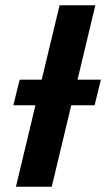

<svg xmlns="http://www.w3.org/2000/svg" viewBox="-20 -713 405 733"><path d="M40.8 0 115.2 -311H31L55 -408.8H139.2L207.5 -693H344L276 -408.8H365.2L341.2 -311H252L177.5 0Z"/></svg>

Font: Ubuntu Sans
Style: Italic
Weight: 400
Italic angle: -13.5°
Designer: Dalton Maag Ltd
Foundry: Dalton Maag Ltd
Version: Version 1.006